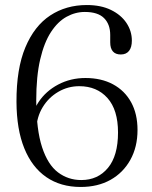

<svg xmlns="http://www.w3.org/2000/svg" viewBox="-20 -731 605 763"><path d="M325 -711Q381 -711 421 -691.5Q461 -672 482.5 -639.8Q504 -607.5 504 -569.5Q504 -543 492.8 -528.8Q481.5 -514.5 460 -514.5Q439 -514.5 428.5 -526.8Q418 -539 418 -562.5V-592Q418 -634.5 393.5 -659Q369 -683.5 317 -683.5Q279.5 -683.5 244.8 -664.5Q210 -645.5 182.8 -604Q155.5 -562.5 139.8 -495.2Q124 -428 124 -331Q124.5 -215.5 147.2 -146Q170 -76.5 210.5 -46Q251 -15.5 303 -15.5Q369 -15.5 409 -63.8Q449 -112 449 -204.5Q449 -294.5 407 -341.5Q365 -388.5 295 -388.5Q250 -388.5 211.5 -366Q173 -343.5 149.5 -304.8Q126 -266 124.5 -218L103 -225.5Q104 -281 133 -325Q162 -369 211.2 -395Q260.5 -421 319.5 -421Q382.5 -421 429 -396Q475.5 -371 501 -324.8Q526.5 -278.5 526.5 -214.5Q526.5 -147 498 -95.8Q469.5 -44.5 419 -16.2Q368.5 12 300.5 12Q221 12 164 -27.2Q107 -66.5 76.5 -141.8Q46 -217 45.5 -326Q45 -457.5 80.8 -542.8Q116.5 -628 179.5 -669.5Q242.5 -711 325 -711Z"/></svg>

Font: Fraunces Light
Style: Regular
Weight: 300
Version: Version 1.000;[b76b70a41]